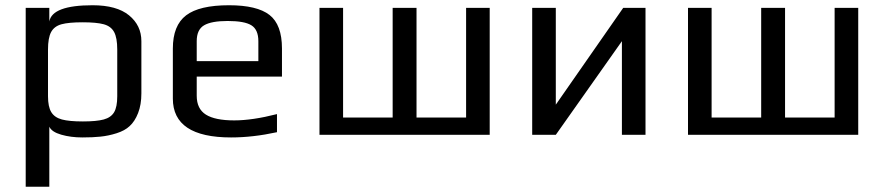

<svg xmlns="http://www.w3.org/2000/svg" viewBox="-20 -514 3376 732"><path d="M78 -484H168V-432Q179 -494 333 -494Q425 -494 472 -455.5Q519 -417 519 -357V-158Q519 -115 506.5 -83Q494 -51 474 -33Q456 -16 424.5 -6Q393 4 362 7Q334 10 294 10Q250 10 213.5 -0.5Q177 -11 168 -31V198H78ZM427 -147V-325Q427 -370 415 -392Q403 -414 375.5 -421.5Q348 -429 295 -429Q242 -429 214.5 -421.5Q187 -414 175 -392Q163 -370 163 -325V-147Q163 -107 175.5 -86.5Q188 -66 216 -58.5Q244 -51 296 -51Q348 -51 375.5 -58.5Q403 -66 415 -86Q427 -106 427 -147Z M639 -138V-329Q639 -417 689.5 -455.5Q740 -494 853 -494Q960 -494 1007.5 -457Q1055 -420 1055 -329V-222H730V-149Q730 -99 765 -77Q800 -55 873 -55Q942 -55 1036 -79V-10Q944 10 861 10Q639 10 639 -138ZM965 -281V-357Q965 -401 938.5 -417.5Q912 -434 848 -434Q786 -434 758 -417.5Q730 -401 730 -357V-281Z M1198 -484H1288V-66H1477V-484H1568V-66H1757V-484H1847V0H1198Z M2441 -484V0H2351V-357L2099 0H2009V-484H2099V-115L2356 -484Z M2603 -484H2693V-66H2882V-484H2973V-66H3162V-484H3252V0H2603Z"/></svg>

Font: Play
Style: Regular
Weight: 400
Designer: Jonas Hecksher (Cyrillic expansion: Cyreal)
Foundry: Jonas Hecksher, Playtype, e-types AS
Version: Version 2.101; ttfautohint (v1.5.65-e2d9)